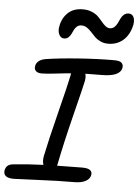

<svg xmlns="http://www.w3.org/2000/svg" viewBox="-95 -979 783 1085"><g transform="rotate(5 296.0 -437.0)"><path d="M238.8 -757.8Q219.7 -757.8 210.2 -777.8Q200.7 -797.9 206.1 -823.2Q213.4 -868.7 244.9 -899.9Q276.4 -931.2 331.1 -931.2Q359.9 -931.2 382.3 -921.6Q404.8 -912.1 418.5 -898.4Q432.1 -884.8 443.4 -870.8Q454.6 -856.9 466.6 -847.4Q478.5 -837.9 491.2 -837.9Q505.9 -837.9 516.6 -847.4Q527.3 -856.9 533.7 -870.4Q540 -883.8 546.4 -897.5Q552.7 -911.1 564 -920.7Q575.2 -930.2 590.8 -930.2Q609.4 -930.2 618.2 -913.8Q627 -897.5 622.1 -868.2Q609.9 -812 575 -781Q540 -750 488.8 -750Q464.8 -750 445.3 -759.3Q425.8 -768.6 412.6 -781.7Q399.4 -794.9 387.7 -808.1Q376 -821.3 361.8 -830.6Q347.7 -839.8 331.1 -839.8Q315.9 -839.8 305.7 -831.3Q295.4 -822.8 289.8 -810.8Q284.2 -798.8 278.3 -786.9Q272.5 -774.9 262.7 -766.4Q252.9 -757.8 238.8 -757.8ZM24.9 57.1Q-8.3 57.1 -21.7 45.2Q-35.2 33.2 -30.8 12.2Q-23.9 -20 12.2 -23.9Q107.9 -33.7 185.1 -36.1Q177.2 -56.6 183.1 -86.9Q201.7 -177.7 241.9 -337.2Q282.2 -496.6 293.9 -554.2Q293.9 -559.1 295.9 -564.9Q261.7 -562.5 209.5 -556.2Q157.2 -549.8 129.9 -549.8Q106.9 -549.8 96.4 -560.8Q85.9 -571.8 89.8 -589.8Q92.3 -605 106.2 -616.7Q120.1 -628.4 146 -632.8Q221.7 -644.5 329.6 -652.3Q437.5 -660.2 532.2 -660.2Q563 -660.2 574 -649.7Q585 -639.2 582 -620.1Q571.3 -570.8 467.8 -570.8Q402.8 -570.8 376 -569.8Q381.3 -552.2 377 -528.8Q371.1 -499 329.8 -334.7Q288.6 -170.4 264.2 -46.9Q262.2 -41 262.2 -38.1Q350.1 -40 403.8 -40Q438.5 -40 450.4 -29.5Q462.4 -19 459 -2Q455.1 19.5 431.4 32.7Q407.7 45.9 366.2 45.9Q276.4 45.9 158.7 51.5Q41 57.1 24.9 57.1Z"/></g></svg>

Font: Shantell Sans Bouncy
Style: Italic
Weight: 400
Italic angle: -11.31°
Designer: Stephen Nixon, Anya Danilova, Shantell Martin
Foundry: Arrow Type
Version: Version 1.006;[9816181b4]